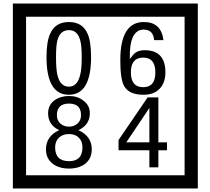

<svg xmlns="http://www.w3.org/2000/svg" viewBox="-20 -980 1195 1090"><path d="M1103 90H53V-960H1103ZM1028 15V-885H128V15ZM497 -656Q497 -442 371 -442Q244 -442 244 -656Q244 -744 265 -789Q294 -855 371 -855Q448 -855 477 -789Q497 -745 497 -656ZM444 -656Q444 -723 435 -752Q420 -809 371 -809Q322 -809 306 -752Q298 -723 298 -656Q298 -587 306 -553Q322 -488 371 -488Q419 -488 435 -554Q444 -587 444 -656ZM919 -569Q919 -511 886.5 -476.5Q854 -442 795 -442Q711 -442 684 -493Q663 -531 663 -639Q663 -855 797 -855Q895 -855 908 -752H855Q850 -812 796 -812Q713 -812 717 -645Q738 -673 748 -680Q768 -695 801 -695Q919 -695 919 -569ZM862 -569Q862 -653 793 -653Q723 -653 723 -569Q723 -485 793 -485Q862 -485 862 -569ZM501 -132Q501 -79 462 -49Q426 -23 372 -23Q317 -23 281 -49Q241 -79 241 -132Q241 -207 316 -241Q253 -271 253 -337Q253 -384 290 -411Q324 -435 372 -435Q419 -435 452 -410Q490 -383 490 -337Q490 -271 425 -241Q501 -207 501 -132ZM440 -326Q440 -392 372 -392Q303 -392 303 -326Q303 -297 322.5 -279Q342 -261 372 -261Q401 -261 420.5 -279Q440 -297 440 -326ZM448 -143Q448 -178 427.5 -198.5Q407 -219 372 -219Q336 -219 314.5 -198.5Q293 -178 293 -143Q293 -65 372 -65Q448 -65 448 -143ZM928 -127H879V-30H828V-127H653V-185L818 -427H879V-172H928ZM828 -172V-367L697 -172Z"/></svg>

Font: Unicode BMP Fallback SIL
Style: Regular
Weight: 400
Foundry: NRSI, SIL International
Version: Version 5.1 Based on Unicode 5.1